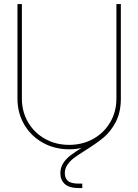

<svg xmlns="http://www.w3.org/2000/svg" viewBox="-20 -748 700 972"><path d="M68.4 -249V-727.5H90.8V-249Q90.8 -182.6 122.1 -129.2Q153.3 -75.7 207.8 -45.2Q262.2 -14.6 330.1 -14.6Q397.9 -14.6 452.4 -45.2Q506.8 -75.7 538.1 -129.2Q569.3 -182.6 569.3 -249V-727.5H591.8V-249Q591.8 -176.3 557.6 -117.7Q523.4 -59.1 463.6 -25.6Q403.8 7.8 330.1 7.8Q256.3 7.8 196.5 -25.6Q136.7 -59.1 102.5 -117.7Q68.4 -176.3 68.4 -249ZM379.4 204.1Q330.6 204.1 308.1 183.6Q285.6 163.1 285.6 128.9Q285.6 99.6 300.8 76.9Q315.9 54.2 338.9 37.1Q361.8 20 402.3 -4.9Q457.5 -39.1 491.9 -67.1Q526.4 -95.2 551 -140.4Q575.7 -185.5 575.7 -249H591.8Q591.8 -179.2 565.9 -130.1Q540 -81.1 503.9 -51.3Q467.8 -21.5 412.1 13.2Q375.5 36.1 355.2 51.3Q335 66.4 321.5 85.7Q308.1 105 308.1 128.9Q308.1 153.3 323.5 167.5Q338.9 181.6 379.4 181.6H396.5V204.1Z"/></svg>

Font: Intratopia Thin
Style: Regular
Weight: 100
Designer: Rasmus Andersson
Foundry: rsms
Version: Version 3.000;Glyphs 3.2.3 (3260)